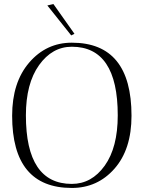

<svg xmlns="http://www.w3.org/2000/svg" viewBox="-20 -920 710 949"><path d="M40 -348Q40 -513 124.5 -611Q209 -709 335 -709Q630 -709 630 -348Q630 -182 546 -86.5Q462 9 335 9Q40 9 40 -348ZM108 -350Q108 -11 335 -11Q433 -11 497.5 -101Q562 -191 562 -350Q562 -689 335 -689Q238 -689 173 -598Q108 -507 108 -350ZM348 -753 332 -745 214 -893 244 -900Z"/></svg>

Font: Antic Didone
Style: Regular
Weight: 400
Designer: Santiago Orozco
Foundry: Santiago Orozco
Version: Version 2.001